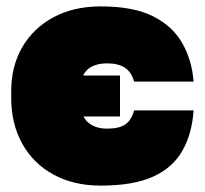

<svg xmlns="http://www.w3.org/2000/svg" viewBox="-20 -565 640 600"><path d="M295 15Q210 15 147 -19.5Q84 -54 49.5 -116Q15 -178 15 -260V-280Q15 -358 49.5 -417.5Q84 -477 147 -511Q210 -545 295 -545Q397 -545 458.5 -514Q520 -483 550 -429.5Q580 -376 585 -310H399Q391 -340 370 -353.5Q349 -367 315 -367Q296 -367 281 -362.5Q266 -358 256 -350Q246 -342 240 -329H355V-201H241Q247 -189 257.5 -180.5Q268 -172 282.5 -167.5Q297 -163 315 -163Q353 -163 372 -176.5Q391 -190 399 -220H585Q580 -147 550 -94Q520 -41 458.5 -13Q397 15 295 15Z"/></svg>

Font: Golos Text Black
Style: Regular
Weight: 900
Designer: A.Korolkova, Vitaly Kuzmin
Foundry: ParaType Ltd
Version: Version 2.004